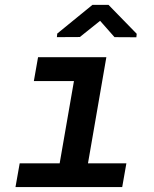

<svg xmlns="http://www.w3.org/2000/svg" viewBox="-20 -761 627 781"><path d="M134.8 -528.3H412.6L337.9 -96.7H494.1L477.1 0H43L60.1 -96.7H222.7L280.8 -431.2H117.7ZM536.1 -623.5 534.7 -609.4 445.8 -609.9 387.2 -676.3 304.7 -610.4 211.4 -609.9 212.9 -624.5 356 -741.2H421.4Z"/></svg>

Font: Roboto Mono Medium
Style: Italic
Weight: 500
Designer: Google
Version: Version 2.000985; 2015; ttfautohint (v1.3)